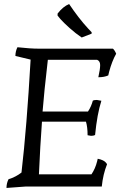

<svg xmlns="http://www.w3.org/2000/svg" viewBox="-20 -920 614 947"><path d="M537 -680Q546 -672 553 -655Q532 -618 518 -565L514 -548Q494 -539 465 -539Q474 -579 474 -599Q474 -619 459 -625H216Q197 -461 190 -370H414Q430 -394 438 -424Q445 -427 458 -427L480 -423Q459 -357 449 -254Q441 -250 429 -250L412 -253Q412 -293 404 -320H187Q178 -198 172 -60H431Q450 -88 459 -124L462 -137Q493 -131 504 -116L508 -110Q488 -60 482 0H107L12 7Q12 -16 22 -36Q58 -47 86 -69Q112 -292 131 -626L56 -644Q56 -667 66 -687Q130 -680 170 -680ZM321 -900Q368 -830 414 -780L432 -761V-754L383 -735Q353 -755 323 -782Q293 -809 278 -826L264 -843V-853Q291 -888 321 -900Z"/></svg>

Font: Kotta One
Style: Regular
Weight: 400
Designer: Ania Kruk
Foundry: Ania Kruk
Version: Version 1.001